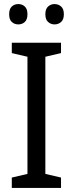

<svg xmlns="http://www.w3.org/2000/svg" viewBox="-20 -924 358 944"><path d="M280 0H38V-51L115 -69V-645L38 -663V-714H280V-663L203 -645V-69L280 -51ZM25 -854Q25 -880 38 -892Q51 -904 70 -904Q89 -904 102 -892Q115 -880 115 -854Q115 -828 102 -816Q89 -804 70 -804Q51 -804 38 -816Q25 -828 25 -854ZM203 -854Q203 -880 216.5 -892Q230 -904 248 -904Q267 -904 280.5 -892Q294 -880 294 -854Q294 -828 280.5 -816Q267 -804 248 -804Q230 -804 216.5 -816Q203 -828 203 -854Z"/></svg>

Font: Noto Sans Myanmar SemiCondensed
Style: Regular
Weight: 400
Width: 4
Designer: Monotype Design Team
Foundry: Monotype Imaging Inc.
Version: Version 2.107; ttfautohint (v1.8.4.7-5d5b)